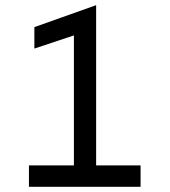

<svg xmlns="http://www.w3.org/2000/svg" viewBox="-20 -723 656 743"><path d="M524 -83V0H92V-83H266V-586L113 -535V-618L352 -703V-83Z"/></svg>

Font: Overpass Mono
Style: Regular
Weight: 400
Monospace: yes
Designer: Delve Withrington, Dave Bailey
Foundry: Delve Fonts
Version: Version 1.000;DELV;Overpass